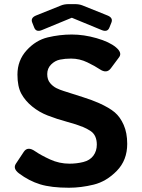

<svg xmlns="http://www.w3.org/2000/svg" viewBox="-20 -882 679 919"><path d="M134.3 -773.9Q125 -796.9 153.3 -808.1L272.5 -856Q288.1 -862.3 309.1 -862.3H338.4Q359.4 -862.3 375 -856L494.1 -808.1Q522.5 -796.9 513.2 -773.9L503.4 -749.5Q494.1 -726.6 466.3 -738.3L324.2 -796.9H323.2L181.2 -738.3Q153.3 -726.6 144 -749.5ZM70.8 -52.2Q40.5 -75.2 56.2 -98.6L93.8 -155.3Q112.3 -183.1 147.9 -158.2Q175.3 -139.2 219.5 -118.9Q263.7 -98.6 312.5 -98.6Q346.7 -98.6 378.4 -106.4Q410.2 -114.3 426.8 -136.7Q443.4 -159.2 443.4 -189.9Q443.4 -211.9 436 -228.5Q428.7 -245.1 412.1 -255.9Q395.5 -266.6 377.9 -273.9Q347.2 -286.6 300.5 -299.1Q253.9 -311.5 208.5 -329.1Q168 -344.7 134.3 -372.1Q100.6 -399.4 82 -433.6Q63.5 -467.8 63.5 -524.9Q63.5 -592.8 107.4 -641.1Q151.4 -689.5 208.5 -703.1Q265.6 -716.8 323.7 -716.8Q381.3 -716.8 442.6 -699.2Q503.9 -681.6 535.2 -655.3Q565.9 -629.4 550.3 -608.4L510.7 -555.2Q490.7 -527.8 457 -550.8Q435.5 -565.4 398.2 -583.5Q360.8 -601.6 320.3 -601.6Q291.5 -601.6 267.3 -596.7Q243.2 -591.8 224.6 -573.2Q206.1 -554.7 206.1 -527.3Q206.1 -501 219.7 -484.6Q233.4 -468.3 250 -460.2Q266.6 -452.1 283.7 -446.8Q336.4 -429.7 377.9 -416.7Q419.4 -403.8 454.6 -388.2Q503.4 -366.2 529.3 -344.2Q555.2 -322.3 572 -284.2Q588.9 -246.1 588.9 -193.4Q588.9 -115.2 539.1 -64.2Q489.3 -13.2 428.5 1.7Q367.7 16.6 310.1 16.6Q225.1 16.6 171.9 0.2Q118.7 -16.1 70.8 -52.2Z"/></svg>

Font: Istok
Style: Bold
Weight: 700
Designer: Andrey V. Panov
Foundry: Andrey V. Panov
Version: Version 1.0.1